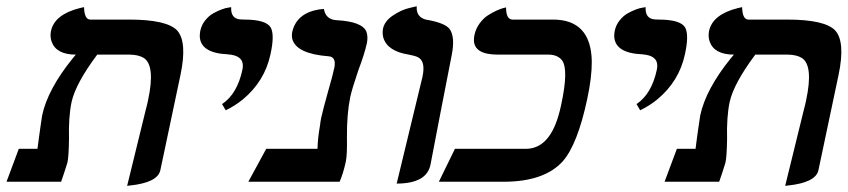

<svg xmlns="http://www.w3.org/2000/svg" viewBox="-20 -585 2728 618"><path d="M389.2 13.2 450.2 -235.8Q453.1 -245.6 456.5 -262.2Q480.5 -374 442.9 -398.4Q426.3 -408.7 397.9 -409.2H293Q223.6 -316.4 210.4 -256.8Q200.2 -208.5 202.1 -137.2Q201.2 -77.6 196.8 -61Q193.8 -51.8 187 -30.3Q180.2 -9.3 176.8 0H1L40.5 -106H100.6Q101.6 -113.8 105.5 -143.1Q107.4 -155.8 110.8 -181.2Q114.7 -209.5 115.7 -213.9Q133.8 -297.9 213.9 -397Q218.8 -402.8 224.1 -409.2Q161.1 -409.2 146 -451.2Q140.6 -467.3 144 -484.9Q155.3 -538.6 237.3 -559.1Q237.3 -559.1 250.5 -562Q251.5 -522.9 270 -522H395Q518.1 -522 550.8 -486.3Q583 -449.2 561 -344.2L496.1 -37.1Q487.3 2.9 397.5 12.2Q397.5 12.2 389.2 13.2Z M706.5 -230 694.8 -250Q743.7 -282.7 760.3 -360.8Q769 -401.4 725.1 -408.7Q718.8 -409.7 712.9 -410.2Q625.5 -414.1 623 -467.8Q623 -476.6 624.5 -484.9Q628.4 -504.4 640.4 -519.3Q652.3 -534.2 666.3 -542Q680.2 -549.8 693.4 -554.7Q706.5 -559.6 715.3 -560.5L724.1 -562Q722.2 -524.9 753.4 -522.5Q758.8 -522 765.6 -522Q836.9 -522 851.6 -496.1Q864.3 -472.2 850.6 -410.2Q832 -323.2 761.2 -264.6Q735.8 -244.1 706.5 -230Z M1107.4 -272.9Q1096.2 -218.8 1096.7 -143.1Q1097.7 -87.4 1093.3 -65.9Q1085 -26.9 1073.2 0H779.3L836.9 -106H1002Q1002.4 -137.7 1010.3 -183.1Q1010.7 -189.9 1013.7 -205.1Q1020 -233.9 1036.1 -291Q1051.8 -345.2 1056.6 -369.1Q1062 -401.9 1038.1 -403.8Q934.6 -411.6 920.9 -459Q918.5 -470.2 920.4 -481Q933.6 -542.5 1007.3 -554.7Q1007.3 -554.7 1022.5 -556.2Q1028.3 -522 1063.5 -520Q1145.5 -515.6 1159.2 -483.4Q1165 -467.8 1161.1 -446.8Q1153.3 -411.1 1133.8 -359.9Q1113.3 -299.8 1107.4 -272.9Z M1256.8 5.9 1339.4 -335.9Q1351.1 -387.7 1325.2 -400.9Q1314.9 -405.8 1295.9 -409.2Q1227.5 -419.9 1213.9 -463.4Q1210 -478 1212.9 -493.2Q1218.3 -517.6 1245.1 -535.4Q1272 -553.2 1296.9 -559.1L1321.3 -564.9Q1318.8 -529.3 1352.5 -521.5Q1354.5 -521 1356 -521Q1412.6 -510.7 1427.2 -491.7Q1445.8 -465.8 1433.6 -405.8Q1421.9 -346.7 1398.9 -228Q1376.5 -111.8 1365.7 -55.2Q1353.5 5.9 1256.8 5.9Z M1786.6 -249Q1810.1 -358.9 1790 -389.6Q1775.9 -408.7 1746.6 -409.2H1582.5Q1506.3 -409.2 1505.4 -455.6Q1505.4 -464.4 1507.3 -473.1Q1511.7 -493.2 1523.7 -509.5Q1535.6 -525.9 1549.8 -535.2Q1564 -544.4 1577.4 -550.5Q1590.8 -556.6 1600.1 -559.1L1608.9 -561Q1608.9 -522.9 1628.9 -522H1759.8Q1882.3 -522 1884.8 -387.7Q1885.3 -336.9 1870.1 -266.1Q1838.9 -120.1 1791.5 -65.9Q1732.4 -0.5 1602.5 0H1392.6L1444.3 -106H1672.4Q1745.1 -106 1776.4 -209Q1782.2 -227.5 1786.6 -249Z M2040.5 -230 2028.8 -250Q2077.6 -282.7 2094.2 -360.8Q2103 -401.4 2059.1 -408.7Q2052.7 -409.7 2046.9 -410.2Q1959.5 -414.1 1957 -467.8Q1957 -476.6 1958.5 -484.9Q1962.4 -504.4 1974.4 -519.3Q1986.3 -534.2 2000.2 -542Q2014.2 -549.8 2027.3 -554.7Q2040.5 -559.6 2049.3 -560.5L2058.1 -562Q2056.2 -524.9 2087.4 -522.5Q2092.8 -522 2099.6 -522Q2170.9 -522 2185.5 -496.1Q2198.2 -472.2 2184.6 -410.2Q2166 -323.2 2095.2 -264.6Q2069.8 -244.1 2040.5 -230Z M2507.3 13.2 2568.4 -235.8Q2571.3 -245.6 2574.7 -262.2Q2598.6 -374 2561 -398.4Q2544.4 -408.7 2516.1 -409.2H2411.1Q2341.8 -316.4 2328.6 -256.8Q2318.4 -208.5 2320.3 -137.2Q2319.3 -77.6 2314.9 -61Q2312 -51.8 2305.2 -30.3Q2298.3 -9.3 2294.9 0H2119.1L2158.7 -106H2218.8Q2219.7 -113.8 2223.6 -143.1Q2225.6 -155.8 2229 -181.2Q2232.9 -209.5 2233.9 -213.9Q2252 -297.9 2332 -397Q2336.9 -402.8 2342.3 -409.2Q2279.3 -409.2 2264.2 -451.2Q2258.8 -467.3 2262.2 -484.9Q2273.4 -538.6 2355.5 -559.1Q2355.5 -559.1 2368.7 -562Q2369.6 -522.9 2388.2 -522H2513.2Q2636.2 -522 2668.9 -486.3Q2701.2 -449.2 2679.2 -344.2L2614.3 -37.1Q2605.5 2.9 2515.6 12.2Q2515.6 12.2 2507.3 13.2Z"/></svg>

Font: Linux Libertine Slanted O
Style: Bold Slanted
Weight: 700
Designer: Philipp H. Poll
Foundry: Philipp H. Poll
Version: Version 5.0.0